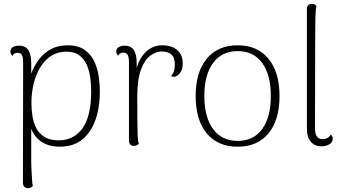

<svg xmlns="http://www.w3.org/2000/svg" viewBox="-20 -749 1776 996"><path d="M330 -514Q386 -514 420 -489.5Q454 -465 470.5 -427.5Q487 -390 492.5 -350Q498 -310 498 -278Q498 -144 444.5 -66Q391 12 291 12Q235 12 197 -12.5Q159 -37 142 -81V93Q142 114 143.5 139Q145 164 146.5 185.5Q148 207 150 217Q147 220 141 223.5Q135 227 125 227Q113 227 106 219.5Q99 212 99 200L100 -425Q100 -453 93.5 -464Q87 -475 71 -475Q65 -475 57 -472.5Q49 -470 44 -458Q39 -465 36.5 -471Q34 -477 34 -483Q34 -496 46 -504Q58 -512 79 -512Q113 -512 127.5 -488.5Q142 -465 142 -421V-300L119 -275Q125 -321 140.5 -363.5Q156 -406 181.5 -440Q207 -474 244 -494Q281 -514 330 -514ZM324 -481Q282 -481 248.5 -461Q215 -441 191.5 -404Q168 -367 155.5 -318.5Q143 -270 143 -213Q143 -180 148.5 -145.5Q154 -111 169 -83Q184 -55 212 -38Q240 -21 284 -21Q363 -21 408 -83.5Q453 -146 453 -276Q453 -306 449 -341Q445 -376 432 -408Q419 -440 393.5 -460.5Q368 -481 324 -481Z M674 8Q663 8 656 0.5Q649 -7 649 -20V-426Q649 -454 642 -465Q635 -476 620 -476Q614 -476 606 -473Q598 -470 593 -459Q583 -471 583 -483Q583 -496 595 -504Q607 -512 627 -512Q659 -512 674 -489.5Q689 -467 689 -423V-331L677 -326Q684 -417 723.5 -465.5Q763 -514 822 -514Q869 -514 898.5 -490Q928 -466 928 -418Q928 -389 914 -371Q900 -353 885 -351Q874 -350 867 -354Q881 -371 884 -385.5Q887 -400 887 -414Q887 -451 868.5 -466.5Q850 -482 818 -482Q790 -482 760.5 -461Q731 -440 711.5 -388.5Q692 -337 692 -246Q692 -178 692.5 -135Q693 -92 693.5 -66.5Q694 -41 695.5 -26.5Q697 -12 700 -2Q696 1 689.5 4.5Q683 8 674 8Z M1213 12Q1110 12 1052.5 -57Q995 -126 995 -251Q995 -375 1052.5 -444.5Q1110 -514 1213 -514Q1315 -514 1372.5 -444.5Q1430 -375 1430 -251Q1430 -126 1372.5 -57Q1315 12 1213 12ZM1213 -18Q1295 -18 1340 -79.5Q1385 -141 1385 -251Q1385 -361 1340 -422.5Q1295 -484 1213 -484Q1131 -484 1085.5 -422.5Q1040 -361 1040 -251Q1040 -141 1085.5 -79.5Q1131 -18 1213 -18Z M1648 10Q1613 10 1592.5 -13.5Q1572 -37 1572 -80V-701Q1572 -715 1579 -722Q1586 -729 1597 -729Q1607 -729 1613 -725.5Q1619 -722 1622 -718Q1617 -703 1616 -656Q1615 -609 1615 -522L1614 -80Q1614 -54 1624.5 -40.5Q1635 -27 1654 -27Q1667 -27 1679 -33.5Q1691 -40 1696 -52Q1702 -45 1704 -39.5Q1706 -34 1706 -28Q1706 -11 1688.5 -0.5Q1671 10 1648 10Z"/></svg>

Font: Arima ExtraLight
Style: Regular
Weight: 250
Designer: Joana Correia and Natanael Gama
Foundry: NDISCOVER
Version: Version 1.101;gftools[0.9.23]